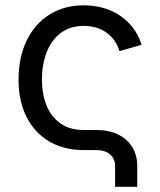

<svg xmlns="http://www.w3.org/2000/svg" viewBox="-20 -573 609 733"><path d="M347.7 0H299.3Q225.1 0 168.9 -32.5Q112.8 -64.9 81.8 -125.7Q50.8 -186.5 50.8 -269.5Q50.8 -354 81.8 -418.2Q112.8 -482.4 169.2 -517.6Q225.6 -552.7 299.3 -552.7Q352.1 -552.7 397 -534.9Q441.9 -517.1 473.9 -482.9Q505.9 -448.7 520.5 -401.9L436 -377.9Q423.3 -421.4 387.5 -447.8Q351.6 -474.1 299.3 -474.1Q247.1 -474.1 211.2 -446.5Q175.3 -418.9 157.7 -372.3Q140.1 -325.7 140.1 -269.5Q140.1 -213.9 157.7 -170.4Q175.3 -127 210.9 -101.8Q246.6 -76.7 299.3 -76.7H348.1Q394.5 -76.7 429.7 -60.1Q464.8 -43.5 484.4 -12.2Q503.9 19 503.9 60.5V140.1H419.4V61.5Q419.4 32.7 400.1 16.4Q380.9 0 347.7 0Z"/></svg>

Font: Inter RS Variable
Style: Regular
Weight: 400
Designer: Rasmus Andersson (customised by Maria Ramos and Noel Pretorius)
Foundry: rsms
Version: Version 3.001;Glyphs 3.2.3 (3260)